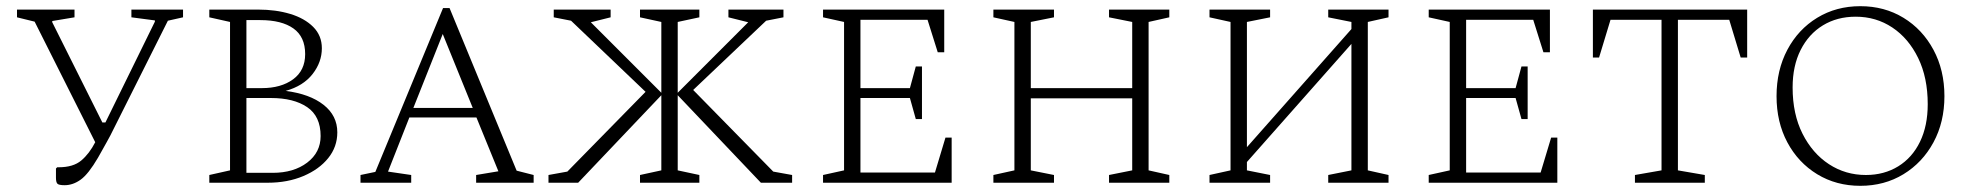

<svg xmlns="http://www.w3.org/2000/svg" viewBox="-20 -591 6379 621"><path d="M297 -81Q266 -28 241 -10Q216 8 189 8Q170 8 165.5 3Q161 -2 161 -16V-46L165 -50H170Q217 -50 243 -72Q269 -94 288 -131L92 -521L35 -535V-560H221V-535L149 -523V-519L311 -195H321L481 -521V-525L405 -535V-560H572V-535L523 -524L337 -153Q333 -146 325 -131Q317 -116 308.5 -101.5Q300 -87 297 -81Z M657 0V-25L724 -40V-520L657 -535V-560H815Q872 -560 918.5 -546Q965 -532 993 -504Q1021 -476 1021 -435Q1021 -390 991 -351.5Q961 -313 904 -297Q982 -287 1026.5 -252Q1071 -217 1071 -163Q1071 -116 1041.5 -79.5Q1012 -43 961 -21.5Q910 0 846 0ZM822 -526H777V-306H827Q889 -306 928 -334.5Q967 -363 967 -416Q967 -472 929 -499Q891 -526 822 -526ZM856 -274H777V-32H862Q930 -32 973.5 -65Q1017 -98 1017 -151Q1017 -215 973.5 -244.5Q930 -274 856 -274Z M1146 0V-25L1194 -35L1413 -565H1434L1651 -39L1706 -25V0H1520V-25L1592 -37L1521 -211H1304L1235 -36L1310 -25V0ZM1317 -242H1509L1412 -481Z M2050 0V-25L2119 -40V-283L1850 0H1754V-25L1815 -36L2068 -294L1827 -524L1771 -535V-560H1955V-535L1891 -519L2119 -291V-520L2050 -535V-560H2242V-535L2172 -520V-291L2400 -519L2336 -535V-560H2514V-535L2458 -524L2222 -300L2481 -36L2542 -25V0H2441L2172 -283V-40L2242 -25V0Z M2642 0V-25L2710 -40V-520L2642 -535V-560H3034V-422H3013L2980 -527H2763V-306H2923L2942 -376H2962V-206H2942L2923 -274H2763V-33H3004L3038 -146H3058V0Z M3193 0V-25L3261 -40V-520L3193 -535V-560H3389V-535L3314 -520V-306H3642V-520L3567 -535V-560H3762V-535L3695 -520V-40L3762 -25V0H3567V-25L3642 -40V-273H3314V-40L3389 -25V0Z M3892 0V-25L3960 -40V-520L3892 -535V-560H4088V-535L4013 -520V-115L4351 -497V-520L4276 -535V-560H4471V-535L4404 -520V-40L4471 -25V0H4276V-25L4351 -40V-449L4013 -67V-40L4088 -25V0Z M4601 0V-25L4669 -40V-520L4601 -535V-560H4993V-422H4972L4939 -527H4722V-306H4882L4901 -376H4921V-206H4901L4882 -274H4722V-33H4963L4997 -146H5017V0Z M5268 0V-25L5354 -40V-527H5189L5152 -405H5132V-560H5631V-405H5610L5573 -527H5407V-40L5494 -25V0Z M5997 10Q5919 10 5857.5 -27.5Q5796 -65 5761 -130.5Q5726 -196 5726 -280Q5726 -364 5761 -430Q5796 -496 5857.5 -533.5Q5919 -571 5997 -571Q6075 -571 6136.5 -533.5Q6198 -496 6233.5 -430Q6269 -364 6269 -280Q6269 -196 6233.5 -130.5Q6198 -65 6136.5 -27.5Q6075 10 5997 10ZM6015 -25Q6074 -25 6119.5 -53Q6165 -81 6190 -132.5Q6215 -184 6215 -254Q6215 -340 6184 -403.5Q6153 -467 6100.5 -502Q6048 -537 5982 -537Q5922 -537 5876 -509Q5830 -481 5804 -429.5Q5778 -378 5778 -308Q5778 -222 5810 -158.5Q5842 -95 5895.5 -60Q5949 -25 6015 -25Z"/></svg>

Font: Spectral SC ExtraLight
Style: Regular
Weight: 275
Designer: Jean-Baptiste Levee
Foundry: Production Type
Version: Version 2.001